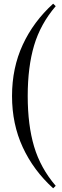

<svg xmlns="http://www.w3.org/2000/svg" viewBox="-20 -826 334 1028"><path d="M43.9 0ZM44.4 -312Q44.4 -161.6 101.8 -37.6Q159.2 86.4 264.6 182.1L278.3 168.9Q196.8 73.7 162.6 -41.3Q128.4 -156.2 128.4 -312Q128.4 -467.8 162.6 -582.8Q196.8 -697.8 278.3 -793L264.6 -806.2Q159.2 -710.4 101.8 -586.4Q44.4 -462.4 44.4 -312Z"/></svg>

Font: Playfair Display SC
Style: Regular
Weight: 400
Designer: Claus Eggers Sørensen
Foundry: Claus Eggers Sørensen
Version: Version 1.004;PS 001.004;hotconv 1.0.70;makeotf.lib2.5.58329